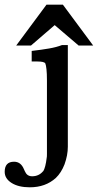

<svg xmlns="http://www.w3.org/2000/svg" viewBox="-144 -625 417 818"><path d="M-12 -431H-75L54 -605H124L253 -431H191L89 -518ZM145 0Q145 36 131 75Q117 111 94 133Q50 173 -17 173Q-65 173 -94.5 154.5Q-124 136 -124 107Q-124 64 -84 64Q-55 64 -42 96L-37 107V106Q-29 126 -7 126Q22 126 40 104V105Q50 89 55 47Q56 44 56 31V-282Q56 -312 54 -330Q52 -348 49 -355Q44 -363 16 -363H-9V-408Q34 -413 65.5 -418.5Q97 -424 120 -433H145Z"/></svg>

Font: New Athena Unicode
Style: Bold
Weight: 700
Designer: J. Rusten 1997; rev. by R. Hancock 2001, 2002, rev. by D. Mastronarde 2002-2021
Foundry: Society for Classical Studies (formerly American Philological Association)
Version: Version 5.008